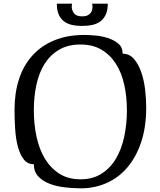

<svg xmlns="http://www.w3.org/2000/svg" viewBox="-20 -1010 872 1044"><path d="M420 14Q376 14 330.5 8.5Q285 3 248 -11.5Q211 -26 187.5 -51.5Q164 -77 164 -117Q130 -117 109.5 -143Q89 -169 77.5 -211.5Q66 -254 62.5 -307Q59 -360 59 -414Q59 -505 83.5 -580Q108 -655 156.5 -708.5Q205 -762 276 -791Q347 -820 440 -820Q462 -820 497 -817Q532 -814 565.5 -803.5Q599 -793 623 -773Q647 -753 647 -718Q684 -718 708.5 -689.5Q733 -661 748 -617.5Q763 -574 769 -523Q775 -472 775 -426Q775 -319 747.5 -237Q720 -155 672 -99Q624 -43 559 -14.5Q494 14 420 14ZM418 -35Q484 -35 532 -65.5Q580 -96 610.5 -147.5Q641 -199 655.5 -267Q670 -335 670 -410Q670 -485 655.5 -550Q641 -615 610 -663.5Q579 -712 531.5 -740Q484 -768 417 -768Q351 -768 303 -740.5Q255 -713 224 -665Q193 -617 178.5 -551.5Q164 -486 164 -411Q164 -336 178.5 -267.5Q193 -199 224 -147.5Q255 -96 303 -65.5Q351 -35 418 -35ZM566 -990Q566 -956 556 -933Q546 -910 528 -895.5Q510 -881 484 -875Q458 -869 427 -869Q395 -869 369.5 -875Q344 -881 326 -895.5Q308 -910 298.5 -933Q289 -956 289 -990H372Q370 -980 370 -973Q370 -956 382 -938.5Q394 -921 427 -921Q444 -921 455 -926Q466 -931 472 -938.5Q478 -946 480.5 -955Q483 -964 483 -973Q483 -980 481 -990Z"/></svg>

Font: Milonga
Style: Regular
Weight: 400
Designer: Pablo Impallari, Brenda Gallo, Rodrigo Fuenzalida
Foundry: Pablo Impallari, Brenda Gallo, Rodrigo Fuenzalida
Version: Version 1.000; ttfautohint (v0.93) -l 8 -r 50 -G 200 -x 14 -